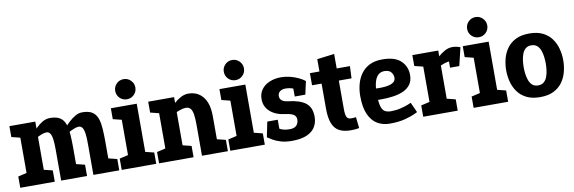

<svg xmlns="http://www.w3.org/2000/svg" viewBox="-52 -1119 4587 1534"><g transform="rotate(-10 2242.0 -352.0)"><path d="M158.7 -336.7 149.7 -340Q149.7 -340 159.5 -357Q169.3 -374 187.5 -399Q205.7 -424 230.2 -449Q254.7 -474 283.8 -491Q313 -508 345 -508L298.3 -399.7Q279.3 -399.7 255.7 -390.2Q232 -380.7 209.7 -368.2Q187.3 -355.7 173 -346.2Q158.7 -336.7 158.7 -336.7ZM346.7 -250Q346.7 -302.3 342.2 -335.3Q337.7 -368.3 326.8 -384Q316 -399.7 297.3 -399.7L344 -508Q389 -508 416.3 -494.5Q443.7 -481 458.3 -454.5Q473 -428 478.8 -390Q484.7 -352 485.7 -302L486.7 -250ZM419.3 -336.7 410.3 -350Q410.3 -350 421.5 -366Q432.7 -382 452.2 -405.5Q471.7 -429 496.8 -452.5Q522 -476 549.8 -492Q577.7 -508 605.7 -508L559 -399.7Q542.7 -399.7 519.3 -390.2Q496 -380.7 473 -368.2Q450 -355.7 434.7 -346.2Q419.3 -336.7 419.3 -336.7ZM85 0V-500H225V0ZM346.7 0V-250H486.7V0ZM608.3 0V-250H748.3V0ZM608.3 -250Q608.3 -302.3 603.8 -335.3Q599.3 -368.3 588.5 -384Q577.7 -399.7 559 -399.7L605.7 -508Q650.7 -508 678 -494.5Q705.3 -481 720 -454.5Q734.7 -428 740.5 -390Q746.3 -352 747.3 -302L748.3 -250ZM15 0V-91.7L115 -115L95 0ZM215 0 188.3 -118.3 295 -91.7V0ZM738.3 0 711.7 -118.3 818.3 -91.7V0ZM95 -391.7 15 -411.7V-500H95ZM476.7 0 450 -118.3 556.7 -91.7V0Z M908 0V-500H1048V0ZM978 -548.3Q943.7 -548.3 920 -572Q896.3 -595.7 896.3 -630Q896.3 -663.7 920 -687.7Q943.7 -711.7 978 -711.7Q1011.7 -711.7 1035.7 -687.7Q1059.7 -663.7 1059.7 -630Q1059.7 -595.7 1035.7 -572Q1011.7 -548.3 978 -548.3ZM918 -391.7 838 -411.7V-500H918ZM838 0V-91.7L938 -115L918 0ZM1038 0 1011.3 -118.3 1118 -91.7V0Z M1629.3 -250H1489.3Q1489.3 -302.3 1484.2 -335.3Q1479 -368.3 1465.5 -384Q1452 -399.7 1426.7 -399.7L1466.7 -508Q1540.7 -508 1584.5 -454.8Q1628.3 -401.7 1629 -302ZM1211 -500H1351V0H1211ZM1489.3 -250H1629.3V0H1489.3ZM1268.3 -336.7 1257.7 -340Q1257.7 -340 1268.7 -357Q1279.7 -374 1299.7 -399Q1319.7 -424 1346.2 -449Q1372.7 -474 1403.7 -491Q1434.7 -508 1467.7 -508L1427.7 -399.7Q1407.7 -399.7 1380.7 -390.2Q1353.7 -380.7 1327.8 -368.2Q1302 -355.7 1285.2 -346.2Q1268.3 -336.7 1268.3 -336.7ZM1221 -391.7 1141 -411.7V-500H1221ZM1341 0 1314.3 -118.3 1421 -91.7V0ZM1141 0V-91.7L1241 -115L1221 0ZM1619.3 0 1592.7 -118.3 1699.3 -91.7V0Z M1789 0V-500H1929V0ZM1859 -548.3Q1824.7 -548.3 1801 -572Q1777.3 -595.7 1777.3 -630Q1777.3 -663.7 1801 -687.7Q1824.7 -711.7 1859 -711.7Q1892.7 -711.7 1916.7 -687.7Q1940.7 -663.7 1940.7 -630Q1940.7 -595.7 1916.7 -572Q1892.7 -548.3 1859 -548.3ZM1799 -391.7 1719 -411.7V-500H1799ZM1719 0V-91.7L1819 -115L1799 0ZM1919 0 1892.3 -118.3 1999 -91.7V0Z M2218 8V-87Q2253.7 -87 2271.7 -105Q2289.7 -123 2289.7 -153Q2289.7 -179.7 2269.3 -193Q2249 -206.3 2204.7 -212L2238 -310Q2338.3 -299 2384 -262.5Q2429.7 -226 2429.7 -153Q2429.7 -76 2376.8 -34Q2324 8 2218 8ZM2218 -508 2238 -413Q2210.3 -413 2193.3 -399.3Q2176.3 -385.7 2176.3 -362.7Q2176.3 -318 2238 -310L2204.7 -212Q2126.7 -221 2081.5 -260.7Q2036.3 -300.3 2036.3 -362.7Q2036.3 -408.3 2060.5 -440.8Q2084.7 -473.3 2126.2 -490.7Q2167.7 -508 2218 -508ZM2025.3 -55 2087 -139Q2115 -116 2143 -101.5Q2171 -87 2218 -87V8Q2167.7 8 2130.5 -3Q2093.3 -14 2067.3 -29Q2041.3 -44 2025.3 -55ZM2349 -375.3Q2327.7 -391 2300.3 -402Q2273 -413 2238 -413L2218 -508Q2255.7 -508 2291.3 -499Q2327 -490 2357.7 -475.7Q2388.3 -461.3 2410.7 -444ZM2135.3 -178.3V-55H2025.3L2050.3 -178.3ZM2301.3 -337.3 2300.7 -443.3 2410.7 -444 2387 -337.3Z M2453 -401.7V-500H2777.7L2773.3 -401.7ZM2754.3 -90 2764.3 0Q2750.3 3 2735.3 4.7Q2720.3 6.3 2697.3 6.3Q2640.7 6.3 2603.7 -13Q2566.7 -32.3 2548.5 -77.7Q2530.3 -123 2530.3 -200V-600L2670.3 -617.7V-167Q2670.3 -129 2678.7 -108Q2687 -87 2717.3 -87Q2726.3 -87 2734.8 -88Q2743.3 -89 2754.3 -90Z M3205 -127 3242 -45Q3242 -45 3214.5 -32Q3187 -19 3135.8 -5.5Q3084.7 8 3012 8L3038.7 -88Q3081.3 -88 3118 -97.2Q3154.7 -106.3 3178.3 -115.8Q3202 -125.3 3205 -127ZM2817 -250H2950.3Q2950.3 -185.3 2958.7 -150Q2967 -114.7 2986.2 -101.3Q3005.3 -88 3038.7 -88L3012 8Q2956 8 2912 -18Q2868 -44 2842.5 -101Q2817 -158 2817 -250ZM3041 -508Q3143 -508 3190.8 -462Q3238.7 -416 3238.7 -347Q3238.7 -301 3217 -271Q3195.3 -241 3158.3 -224.5Q3121.3 -208 3074.2 -201.5Q3027 -195 2975 -195L2897 -196L2950.3 -287.7Q2991.3 -285.7 3021.7 -288.7Q3052 -291.7 3072.2 -299Q3092.3 -306.3 3102.2 -318.5Q3112 -330.7 3112 -347Q3112 -372.3 3095.3 -392.7Q3078.7 -413 3041 -413Q3009.3 -413 2989.2 -393Q2969 -373 2959.7 -336.5Q2950.3 -300 2950.3 -250H2817Q2817 -298 2828.8 -344Q2840.7 -390 2866.8 -427Q2893 -464 2935.8 -486Q2978.7 -508 3041 -508Z M3569.7 -399.7 3609.7 -508ZM3354 -500H3494V0H3354ZM3636.3 -381.3Q3619.3 -390.7 3603.3 -395.2Q3587.3 -399.7 3569.7 -399.7L3609.7 -508Q3625.7 -508 3643 -504.3Q3660.3 -500.7 3673.3 -495.3ZM3411.3 -336.7 3400.7 -340Q3400.7 -340 3411.7 -357Q3422.7 -374 3442.7 -399Q3462.7 -424 3489.2 -449Q3515.7 -474 3546.7 -491Q3577.7 -508 3610.7 -508L3570.7 -399.7Q3550.7 -399.7 3523.7 -390.2Q3496.7 -380.7 3470.8 -368.2Q3445 -355.7 3428.2 -346.2Q3411.3 -336.7 3411.3 -336.7ZM3364 -391.7 3284 -411.7V-500H3364ZM3284 0V-91.7L3384 -115L3364 0ZM3484 0 3457.3 -118.3 3564 -91.7V0ZM3563.3 -348.7V-488.7L3673.3 -495.3L3638.3 -348.7Z M3763 0V-500H3903V0ZM3833 -548.3Q3798.7 -548.3 3775 -572Q3751.3 -595.7 3751.3 -630Q3751.3 -663.7 3775 -687.7Q3798.7 -711.7 3833 -711.7Q3866.7 -711.7 3890.7 -687.7Q3914.7 -663.7 3914.7 -630Q3914.7 -595.7 3890.7 -572Q3866.7 -548.3 3833 -548.3ZM3773 -391.7 3693 -411.7V-500H3773ZM3693 0V-91.7L3793 -115L3773 0ZM3893 0 3866.3 -118.3 3973 -91.7V0Z M4001 -250Q4001 -298 4013.2 -344Q4025.3 -390 4052.2 -427Q4079 -464 4123.3 -486Q4167.7 -508 4232.7 -508Q4297.7 -508 4342 -486Q4386.3 -464 4413.2 -427Q4440 -390 4452.2 -344Q4464.3 -298 4464.3 -250Q4464.3 -202 4452.2 -156Q4440 -110 4413.2 -73Q4386.3 -36 4342 -14Q4297.7 8 4232.7 8Q4167.7 8 4123.3 -14Q4079 -36 4052.2 -73Q4025.3 -110 4013.2 -156Q4001 -202 4001 -250ZM4143 -250Q4143 -225.7 4146.3 -197.5Q4149.7 -169.3 4158.7 -144Q4167.7 -118.7 4185.5 -102.8Q4203.3 -87 4232.7 -87Q4262 -87 4279.8 -102.8Q4297.7 -118.7 4306.7 -144Q4315.7 -169.3 4319 -197.5Q4322.3 -225.7 4322.3 -250Q4322.3 -274.3 4319 -302Q4315.7 -329.7 4306.7 -355Q4297.7 -380.3 4279.8 -396.2Q4262 -412 4232.7 -412Q4203.3 -412 4185.5 -396.2Q4167.7 -380.3 4158.7 -355Q4149.7 -329.7 4146.3 -302Q4143 -274.3 4143 -250Z"/></g></svg>

Font: Epunda Slab Light
Style: Regular
Weight: 300
Designer: Simon Atzbach
Foundry: typofactur
Version: Version 1.102